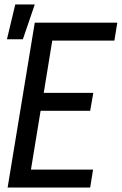

<svg xmlns="http://www.w3.org/2000/svg" viewBox="-20 -836 543 856"><path d="M14 0 135 -735H503L490 -655H213L175 -422H396L382 -342H161L118 -80H395L382 0ZM11 -661 48 -816H135L82 -661Z"/></svg>

Font: Iosevka Medium
Style: Italic
Weight: 500
Italic angle: -9°
Monospace: yes
Designer: Belleve Invis
Foundry: Belleve Invis
Version: Version 32.5.0; ttfautohint (v1.8.4)